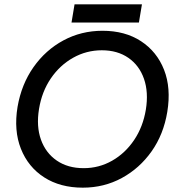

<svg xmlns="http://www.w3.org/2000/svg" viewBox="-20 -854 820 886"><path d="M362 12Q258 12 184 -35.5Q110 -83 76.5 -167.5Q43 -252 61 -361Q79 -465 134.5 -544Q190 -623 272.5 -667.5Q355 -712 453 -712Q557 -712 630.5 -664Q704 -616 737 -532Q770 -448 752 -338Q735 -234 679.5 -155.5Q624 -77 542 -32.5Q460 12 362 12ZM366 -78Q437 -78 497.5 -112.5Q558 -147 599 -208Q640 -269 653 -348Q666 -428 644.5 -490Q623 -552 572.5 -587Q522 -622 450 -622Q379 -622 317.5 -587.5Q256 -553 214.5 -492Q173 -431 160 -351Q147 -271 169 -209.5Q191 -148 242 -113Q293 -78 366 -78ZM310 -750 324 -834H635L621 -750Z"/></svg>

Font: Figtree Medium
Style: Italic
Weight: 500
Italic angle: -9.5°
Foundry: Erik Kennedy
Version: Version 2.001; ttfautohint (v1.8.4.7-5d5b);gftools[0.9.27]